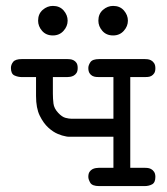

<svg xmlns="http://www.w3.org/2000/svg" viewBox="-20 -630 565 650"><path d="M17 -400Q17 -411 24.5 -420.5Q32 -430 54 -430H208Q211 -430 217 -429.5Q223 -429 229 -426Q235 -423 239 -417Q243 -411 243 -400Q243 -389 239 -383Q235 -377 229.5 -374Q224 -371 218 -370Q212 -369 207 -369H159V-313Q159 -296 161 -279.5Q163 -263 177 -248Q190 -234 202 -231Q214 -228 222 -228H364V-369H317Q312 -369 305.5 -369.5Q299 -370 293 -373Q287 -376 283 -382.5Q279 -389 279 -400Q279 -409 286 -419.5Q293 -430 316 -430H470Q473 -430 479 -429.5Q485 -429 491 -426Q497 -423 501.5 -416.5Q506 -410 506 -399Q506 -388 502 -382Q498 -376 492.5 -373Q487 -370 480.5 -369.5Q474 -369 469 -369H421V-62H468Q472 -62 478.5 -61.5Q485 -61 491 -58Q497 -55 501.5 -48.5Q506 -42 506 -31Q506 -12 495 -6Q484 0 469 0H316Q292 0 285.5 -11.5Q279 -23 279 -31Q279 -42 283 -48Q287 -54 292.5 -57Q298 -60 304.5 -61Q311 -62 316 -62H364V-167H227Q220 -167 213.5 -167Q207 -167 200 -169Q192 -170 176 -176.5Q160 -183 143.5 -198Q127 -213 114.5 -238.5Q102 -264 102 -305V-369H55Q41 -369 29 -374.5Q17 -380 17 -400ZM313 -560Q313 -583 328.5 -596.5Q344 -610 363 -610Q386 -610 399.5 -594.5Q413 -579 413 -560Q413 -541 399 -525.5Q385 -510 363 -510Q340 -510 326.5 -525.5Q313 -541 313 -560ZM109 -560Q109 -583 124.5 -596.5Q140 -610 159 -610Q182 -610 195.5 -594.5Q209 -579 209 -560Q209 -541 195 -525.5Q181 -510 159 -510Q136 -510 122.5 -525.5Q109 -541 109 -560Z"/></svg>

Font: CMU Typewriter Custom
Style: Regular
Weight: 500
Monospace: yes
Version: Version 0.7.0